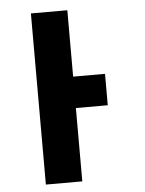

<svg xmlns="http://www.w3.org/2000/svg" viewBox="-52 -756 604 798"><g transform="rotate(-5 250.0 -357.0)"><path d="M107 0H259V-306H392V-437H259V-714H107Z"/></g></svg>

Font: Noto Sans Mono ExtraCondensed ExtraBold
Style: Regular
Weight: 800
Width: 2
Designer: Monotype Design Team
Foundry: Monotype Imaging Inc.
Version: Version 2.014